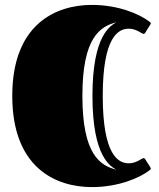

<svg xmlns="http://www.w3.org/2000/svg" viewBox="-20 -744 649 783"><path d="M399 -353C399 -593 462 -627 505 -627C537 -627 558 -606 565 -606C569 -606 570 -607 572 -610L593 -644C594 -646 595 -647 595 -648C595 -652 591 -654 589 -656C549 -687 462 -724 355 -724C208 -724 30 -646 30 -353C30 -59 208 19 355 19C462 19 549 -18 589 -49C591 -51 595 -53 595 -57C595 -58 594 -60 593 -62L572 -95C570 -98 569 -99 565 -99C558 -99 537 -78 505 -78C462 -78 399 -112 399 -353ZM316 -353C316 -594 390 -636 454 -653C432 -639 357 -603 357 -353C357 -102 432 -66 454 -52C390 -69 316 -111 316 -353Z"/></svg>

Font: Fascinate Inline
Style: Regular
Weight: 900
Designer: Astigmatic (AOETI)
Foundry: Astigmatic (AOETI)
Version: Version 1.000